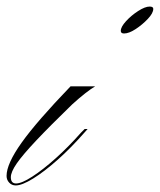

<svg xmlns="http://www.w3.org/2000/svg" viewBox="-99 -556 487 585"><path d="M-51 9Q-63 9 -71 0.5Q-79 -8 -79 -20Q-79 -57 -33 -121.5Q13 -186 116 -293H191Q179 -286 161 -272Q143 -258 121 -238Q52 -171 11 -127.5Q-30 -84 -48 -58Q-66 -32 -66 -16Q-66 3 -50 3Q-33 3 -0.5 -18Q32 -39 71 -74Q110 -109 147 -151L159 -163H168L160 -154Q118 -106 77 -69.5Q36 -33 2 -12Q-32 9 -51 9ZM357 -536Q368 -536 368 -529Q368 -516 351.5 -498.5Q335 -481 314.5 -467.5Q294 -454 279 -454Q269 -454 269 -462Q269 -474 285 -491.5Q301 -509 322 -522.5Q343 -536 357 -536Z"/></svg>

Font: Ballet 24pt
Style: Regular
Weight: 400
Designer: Maximiliano R. Sproviero
Foundry: Omnibus-Type
Version: Version 1.100